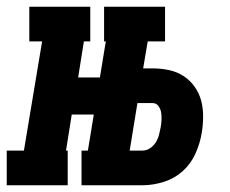

<svg xmlns="http://www.w3.org/2000/svg" viewBox="-62 -550 682 570"><path d="M247 -427V-530H428V-427ZM-42 0V-103H9L63 -427H25V-530H206V-427H187L170 -320H297L278 -210H151L134 -103H139V0ZM180 0V-103H361V0ZM182 0 269 -530H394L363 -347H391Q416 -347 439.5 -342Q463 -337 482.5 -324.5Q502 -312 515.5 -293Q529 -274 535 -252Q541 -230 541 -205Q541 -180 537 -156Q532 -125 518.5 -94.5Q505 -64 480.5 -42Q456 -20 424 -10Q392 0 361 0ZM361 -103Q373 -103 383.5 -110Q394 -117 400.5 -127.5Q407 -138 410 -149.5Q413 -161 415 -172Q417 -183 417.5 -194Q418 -205 416.5 -215.5Q415 -226 408.5 -235Q402 -244 391 -244H346L323 -103Z"/></svg>

Font: Iosevka Curly Slab XBdExObl
Style: Regular
Weight: 800
Width: 7
Italic angle: -9°
Monospace: yes
Designer: Belleve Invis
Foundry: Belleve Invis
Version: Version 11.1.0; ttfautohint (v1.8.3)